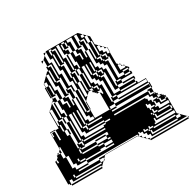

<svg xmlns="http://www.w3.org/2000/svg" viewBox="-161 -871 1069 1049"><g transform="rotate(-30 373.5 -346.0)"><path d="M200 -664H214L200 -650ZM272 -688H280V-680H272ZM456 -664H472V-678L470 -680H456ZM496 -592V-624H488V-662L486 -664H472V-624H488V-592ZM432 -656H440V-648H432ZM344 -616H336V-624H344ZM240 -528H216V-560H232V-536H240ZM432 -496V-528H424V-496ZM496 -528H504V-520H496ZM304 -528H312V-520H304ZM528 -496H504V-504H496V-520H520V-504H528ZM240 -464H248V-456H240ZM432 -464H440V-456H432ZM152 -424H144V-432H152ZM584 -408V-416L576 -424H568V-432L560 -440H552V-408ZM368 -400H376V-392H368ZM496 -368H504V-360H496ZM240 -304V-336H232V-304ZM112 -336H120V-328H112ZM432 -496H408V-528H400V-464H408V-456H424V-440H432V-432H440V-424H456V-312H496V-304H592V-312H496V-328H472V-440H464V-464H440V-472H432ZM432 -304H440V-296H432ZM304 -336H300V-350L304 -354V-368H280V-400H296V-368H304V-400H280V-432H248V-440H240V-456H264V-432H272V-464H248V-536H240V-560H216V-592H232V-560H240V-592H216V-600H208V-624H216V-616H232V-592H240V-624H216V-664H214L232 -682V-696H246L232 -682V-632H248V-552H264V-472H280V-432H296V-400H304V-432H296V-488H280V-568H264V-648H248V-696H246L250 -700H450L470 -680H472V-678L486 -664H488V-662L500 -650V-600L516 -584H520V-580L532 -568H536V-564L548 -552H552V-536H550V-550L548 -552H536V-564L532 -568H520V-580L516 -584H504V-552H520V-536H536V-520H550V-450L560 -440H568V-432L576 -424H584V-416L600 -400V-392H592V-400H560V-392H592V-376H600V-360H528V-368H504V-472H488V-488H472V-504H456V-592H440V-624H456V-592H464V-528H472V-520H488V-504H496V-496H504V-488H520V-376H560V-368H592V-376H560V-392H536V-504H528V-528H504V-536H496V-560H472V-592H488V-560H496V-592H472V-624H440V-632H432V-648H456V-624H464V-656H440V-696H424V-632H432V-624H408V-696H376V-680H392V-624H408V-616H424V-560H432V-592H440V-488H456V-472H472V-456H488V-344H496V-328H592V-312H600V-300H650V-272H656V-240H650V-272H464V-280H432V-296H464V-280H648V-296H464V-304H440V-408H424V-424H408V-440H392V-528H368V-568H360V-624H344V-632H328V-696H312V-616H328V-536H336V-528H344V-496H360V-464H368V-496H360V-528H344V-536H336V-552H360V-528H376V-424H392V-408H408V-392H424V-280H432V-264H648V-248H432V-264H400V-250H392V-358L390 -360H376V-368H368V-376H360V-390L358 -392H344V-394L350 -400L358 -392H360V-390L368 -382V-392H392V-376H400V-368H382L390 -360H392V-358L400 -350V-344H408V-376H400V-400H376V-408H368V-432H344V-464H360V-432H368V-464H344V-496H312V-504H304V-520H328V-496H336V-528H312V-600H304V-624H280V-656H296V-624H304V-656H280V-664H272V-680H296V-656H304V-688H280V-696H264V-664H272V-592H280V-584H296V-504H304V-464H312V-376H326L304 -354ZM240 -240H248V-232H240ZM664 -184V-186L656 -194V-184ZM680 -168H682L680 -170ZM176 -176H184V-168H176ZM696 -152V-154L688 -162V-152ZM104 -136V-144H88V-136ZM592 -144H584V-136H592V-120H600V-136H592ZM144 -144H152V-136H144ZM104 -120H88V-136H104ZM624 -144H616V-152H600V-168H584V-176H576V-152H584V-144H616V-136H632V-120H696V-136H648V-152H624ZM8 -104H0V-120H8ZM40 -120H24V-136H40ZM584 -72V-88H576V-72ZM8 -88H0V-104H8ZM112 -112H120V-104H112ZM40 -88H24V-104H40ZM8 -72H0V-88H8ZM688 -80V-88H600V-104H592V-112H616V-104H688V-88H696V-104H688V-112H616V-120H592V-112H584V-120H576V-112H584V-104H592V-80ZM8 -56H0V-72H8ZM40 -56H24V-72H40ZM576 -64H568V-56H696V-72H576ZM472 -56V-64H464V-56ZM536 -56V-64H528V-56ZM8 -40H0V-56H8ZM8 -40V-24H0V-40ZM48 -48H56V-40H48ZM688 -16V-24H536V-40H528V-48H552V-40H688V-24H712V-38L710 -40H688V-48H552V-56H528V-48H520V-56H504V-64H496V-48H520V-40H528V-16ZM208 -16V-24H48V-40H40V-24H48V-16ZM112 -144V-240H88V-296H104V-240H120V-144H136V-120H144V-112H240V-104H272V-88H320V-104H272V-112H240V-120H144V-136H240V-120H304V-112H320V-120H304V-136H240V-144H152V-152H144V-176H152V-168H168V-152H176V-144H304V-136H320V-152H176V-168H320V-176H184V-184H176V-240H152V-272H168V-240H176V-272H152V-304H120V-312H112V-328H136V-304H144V-336H120V-408H108L136 -436V-440H140L136 -436V-344H144V-336H152V-304H168V-272H176V-304H168V-336H152V-344H144V-360H168V-336H184V-200H200V-184H320V-192H336V-200H216V-216H200V-336H176V-376H168V-432H152V-440H140L150 -450V-464H144V-528H150V-496H168V-472H176V-464H152V-496H150V-464H152V-456H168V-432H184V-400H208V-368H216V-408H200V-432H184V-472H176V-496H152V-528H150V-550L200 -600H208V-528H216V-520H232V-440H240V-432H216V-504H200V-584H184V-488H200V-432H216V-424H232V-368H240V-400H248V-264H264V-248H296V-264H280V-280H264V-400H248V-432H264V-400H272V-304H280V-296H296V-304H280V-336H296V-304H300V-250H392V-248H432V-240H400V-232H624V-216H632V-232H624V-240H650V-208H656V-200H664V-186L666 -184H680V-176H688V-168H696V-154L700 -150V-50L710 -40H712V-38L742 -8H744V-6L750 0H744V-6L742 -8H520V-24H504V-40H488V-56H464V-48H456V-56H240V-72H320V-80H272V-88H240V-80H144V-88H112V-104H104V-88H112V-80H144V-72H240V-48H248L232 -32V-24H224L232 -32V-40H208V-48H240V-56H144V-72H88V-88H72V-144H56V-208H50V-200L48 -198V-176H40V-184H34L48 -198V-304H80V-300H50V-272H72V-240H80V-272H56V-296H72V-272H80V-300H100V-400L104 -404V-408H108L104 -404V-312H112V-272H120V-240H136V-152H144V-144H136V-136H120V-144ZM304 -592H280V-624H296V-600H304ZM344 -600H336V-616H344ZM344 -584H336V-600H344ZM344 -568H336V-584H344ZM368 -656H344V-688H336V-656H344V-648H360V-624H376V-592H400V-560H408V-600H392V-624H376V-664H368V-688H360V-696H344V-688H360V-664H368ZM344 -568V-552H336V-568ZM496 -528H472V-560H488V-536H496ZM552 -520H550V-536H552ZM176 -496V-528H168V-552H152V-528H168V-496ZM432 -464H408V-496H424V-472H432ZM464 -432H440V-440H432V-456H456V-440H464ZM368 -400H344V-432H360V-408H368ZM152 -408H144V-424H152ZM152 -392H144V-408H152ZM328 -376H326L328 -378V-464H312V-496H328V-464H336V-400H344V-394L328 -378ZM152 -376H144V-392H152ZM376 -376V-374L374 -376ZM152 -376V-360H144V-376ZM304 -304H300V-336H280V-368H296V-336H304ZM408 -328H400V-344H408ZM600 -344V-328H592V-336H528V-344H496V-360H528V-344ZM408 -312H400V-328H408ZM408 -296H400V-312H408ZM408 -280V-264H400V-280ZM408 -280H400V-296H408ZM240 -240H216V-272H232V-248H240ZM50 -272H56V-240H50ZM144 -240H136V-272H120V-304H136V-272H144ZM592 -208V-200H600V-184H616V-168H624V-152H632V-168H624V-200H616V-216H400V-208ZM648 -216H624V-208H648V-200H650V-208H648ZM240 -272V-304H216V-336H208V-240H216V-232H232V-216H240V-208H336V-200H368V-208H336V-216H240V-232H336V-240H248V-248H240V-272H216V-304H232V-272ZM176 -176H152V-240H168V-184H176ZM688 -144V-152H664V-168H656V-176H674L666 -184H656V-176H648V-184H632V-200H624V-176H648V-168H656V-144ZM8 -120H0V-136H8ZM40 -136V-144H24V-136ZM40 -104V-112H24V-104ZM112 -112V-120H88V-112ZM112 -144V-120H120V-112H144V-104H88V-112H80V-144H72V-208H80V-144ZM40 -72V-80H24V-72ZM48 -48V-56H24V-48ZM0 0V-8H-8V-152H2L0 -150V-136H8V-152H2L16 -166V-176H24V-184H34L26 -176H40V-144H56V-72H72V-56H144V-48H80V-40H24V-48H16V-166L24 -174V-144H48V-112H40V-120H24V-112H48V-80H40V-88H24V-80H48V-56H56V-48H80V-40H208V-24H224L200 0V-8H24V-24H8V-8H0V-24H8V0H200V8H8V0ZM744 8H504V0H500L492 -8H488V-12L476 -24H472V-28L460 -40H456V-44L452 -48H248L250 -50H450L452 -48H456V-44L460 -40H472V-28L476 -24H488V-12L492 -8H504V0H744Z"/></g></svg>

Font: Rubik Broken Fax
Style: Regular
Weight: 400
Designer: Hubert and Fischer, NaN
Foundry: Hubert and Fischer, NaN
Version: Version 2.201